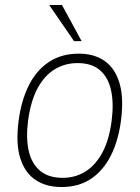

<svg xmlns="http://www.w3.org/2000/svg" viewBox="-20 -743 562 773"><path d="M227.5 10Q165.5 10 122.5 -19Q79.5 -48 61.2 -107.2Q43 -166.5 55 -257Q65.5 -338 95.8 -398.8Q126 -459.5 176.5 -493.2Q227 -527 297.5 -527Q359 -527 401 -497.8Q443 -468.5 461 -408.8Q479 -349 467 -257Q456.5 -177 426.5 -117Q396.5 -57 347 -23.5Q297.5 10 227.5 10ZM232.5 -27Q282.5 -27 323.2 -52Q364 -77 391.8 -128Q419.5 -179 429.5 -257Q438.5 -326.5 427.2 -378.8Q416 -431 382.8 -460Q349.5 -489 292.5 -489Q241.5 -489 200.2 -464Q159 -439 131.2 -387.5Q103.5 -336 93 -257Q84 -188 95.5 -136.2Q107 -84.5 141 -55.8Q175 -27 232.5 -27ZM278 -577.5 178 -723H229.5L308.5 -577.5Z"/></svg>

Font: Public Sans Thin Thin
Style: Italic
Weight: 250
Italic angle: -8°
Version: Version 2.001